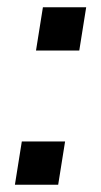

<svg xmlns="http://www.w3.org/2000/svg" viewBox="-20 -508 277 528"><path d="M79 -369 98 -488H217L198 -369ZM21 0 40 -119H159L140 0Z"/></svg>

Font: Nunito Sans 12pt ExtraLight 12pt SemiBold
Style: Italic
Weight: 600
Italic angle: -9°
Version: Version 3.101;gftools[0.9.27]